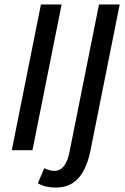

<svg xmlns="http://www.w3.org/2000/svg" viewBox="-20 -675 561 863"><path d="M230 168Q209 168 190 164Q171 160 150 149L179 81Q192 87 202 90Q212 93 224 93Q251 93 268 70.5Q285 48 293 5L425 -655H518L386 5Q376 53 357 90Q338 127 307 147.5Q276 168 230 168ZM33 0 164 -655H257L126 0Z"/></svg>

Font: Source Sans 3 Medium
Style: Italic
Weight: 500
Italic angle: -11°
Designer: Paul D. Hunt
Foundry: Adobe
Version: Version 3.052;hotconv 1.1.0;makeotfexe 2.6.0